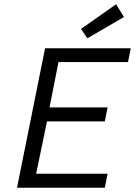

<svg xmlns="http://www.w3.org/2000/svg" viewBox="-20 -883 640 903"><path d="M60 0 192 -656H595L582 -591H255L213 -378H486L473 -312H201L150 -66H486L473 0ZM391 -703 361 -747 526 -863 563 -803Z"/></svg>

Font: TypoPRO Source Code Pro
Style: Italic
Weight: 400
Italic angle: -11°
Monospace: yes
Designer: Paul D. Hunt, Teo Tuominen
Foundry: Adobe Systems Incorporated
Version: Version 1.030;PS 1.0;hotconv 1.0.84;makeotf.lib2.5.63406